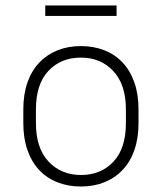

<svg xmlns="http://www.w3.org/2000/svg" viewBox="-20 -674 590 700"><path d="M275 6Q228 6 189 -9.5Q150 -25 122.5 -54.5Q95 -84 80 -127Q65 -170 65 -225V-275Q65 -330 80 -373Q95 -416 123 -445.5Q151 -475 189.5 -490.5Q228 -506 275 -506Q322 -506 361 -490.5Q400 -475 427.5 -445.5Q455 -416 470 -373Q485 -330 485 -275V-225Q485 -170 470 -127Q455 -84 427 -54.5Q399 -25 360.5 -9.5Q322 6 275 6ZM275 -36Q348 -36 393.5 -84.5Q439 -133 439 -225V-275Q439 -366 393 -415Q347 -464 275 -464Q202 -464 156.5 -415.5Q111 -367 111 -275V-225Q111 -134 157 -85Q203 -36 275 -36ZM145 -654H405V-616H145Z"/></svg>

Font: Retni Sans Light
Style: Regular
Weight: 300
Designer: Vitaly Kuzmin
Foundry: ParaType Ltd.
Version: Version 1.00;March 2, 2019;FontCreator 11.5.0.2425 64-bit; t